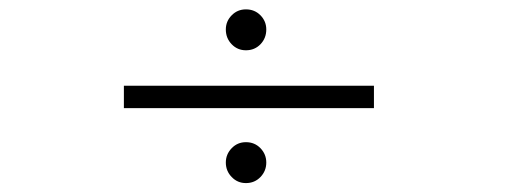

<svg xmlns="http://www.w3.org/2000/svg" viewBox="-20 -516 1133 420"><path d="M518 -406Q499.5 -406 486.8 -419.2Q474 -432.5 474 -451.5Q474 -469.5 486.8 -482.5Q499.5 -495.5 518 -495.5Q537 -495.5 549.8 -482.5Q562.5 -469.5 562.5 -451.5Q562.5 -432.5 549.8 -419.2Q537 -406 518 -406ZM251 -279.5V-328.5H798V-279.5ZM518 -115.5Q499.5 -115.5 486.8 -128.8Q474 -142 474 -160.5Q474 -178.5 486.8 -191.8Q499.5 -205 518 -205Q537 -205 549.8 -191.8Q562.5 -178.5 562.5 -160.5Q562.5 -142 549.8 -128.8Q537 -115.5 518 -115.5Z"/></svg>

Font: Trispace Expanded ExtraLight
Style: Regular
Weight: 200
Width: 7
Designer: Tyler Finck
Foundry: Etcetera Type Company
Version: Version 1.210; ttfautohint (v1.8.3)